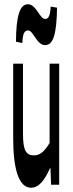

<svg xmlns="http://www.w3.org/2000/svg" viewBox="-20 -868 343 902"><path d="M126 14C163 14 190 -22 215 -78H217L220 0H258V-569H213V-196C187 -154 167 -138 139 -138C103 -138 88 -161 88 -239V-569H42V-217C42 -75 68 14 126 14ZM55 -672 85 -666C87 -710 94 -725 112 -725C137 -725 152 -656 192 -656C231 -656 246 -710 248 -832L218 -837C216 -794 208 -779 192 -779C166 -779 151 -848 111 -848C73 -848 56 -794 55 -672Z"/></svg>

Font: 寒蝉无机体 CompactMedium
Style: Regular
Weight: 500
Width: 3
Designer: ChillTanhei {Warren2060}; 
Source Han Sans {Ryoko NISHIZUKA 西塚涼子 (kana, bopomofo & ideographs); Paul D. Hunt (Latin, Gre
Foundry: ChillType&Adobe
Version: Version 1.000;Glyphs 3.1.1 (3135)